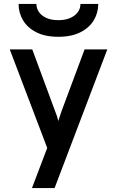

<svg xmlns="http://www.w3.org/2000/svg" viewBox="-20 -762 595 976"><path d="M142.5 194 220 -10 29.5 -511H144L260.5 -196Q265.5 -184 269.5 -172Q273.5 -160 276.5 -147Q280.5 -160 284.5 -172Q288.5 -184 292.5 -196L410 -511H525.5L257.5 194ZM276.5 -575Q209.5 -575 164.5 -598Q119.5 -621 97 -659Q74.5 -697 74.5 -742H165Q165 -719.5 178 -700.8Q191 -682 215.8 -670.8Q240.5 -659.5 276.5 -659.5Q312.5 -659.5 337.5 -670.8Q362.5 -682 375.8 -700.8Q389 -719.5 389 -742H479.5Q479.5 -697 456.8 -659Q434 -621 388.8 -598Q343.5 -575 276.5 -575Z"/></svg>

Font: Overpass SemiBold
Style: Regular
Weight: 600
Designer: Delve Withrington, Dave Bailey, Thomas Jockin
Foundry: Delve Fonts LLC
Version: Version 4.000